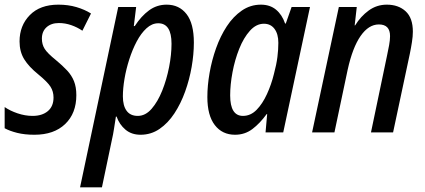

<svg xmlns="http://www.w3.org/2000/svg" viewBox="-25 -569 1828 825"><path d="M123 10Q81 10 49 2Q17 -6 -5 -18V-109Q18 -93 50.5 -82Q83 -71 115 -71Q156 -71 180.5 -91.5Q205 -112 205 -150Q205 -176 192 -196.5Q179 -217 140 -249Q99 -282 79 -314.5Q59 -347 59 -391Q59 -459 103 -504Q147 -549 226 -549Q268 -549 303.5 -538.5Q339 -528 366 -511L329 -437Q307 -452 281 -461Q255 -470 228 -470Q195 -470 175 -452Q155 -434 155 -403Q155 -378 167 -359Q179 -340 215 -311Q244 -287 263.5 -266Q283 -245 293 -220Q303 -195 303 -160Q303 -82 255 -36Q207 10 123 10Z M319 236 483 -539H560L550 -457H554Q582 -500 615.5 -524.5Q649 -549 691 -549Q745 -549 776.5 -508.5Q808 -468 808 -386Q808 -336 798.5 -281.5Q789 -227 770.5 -175.5Q752 -124 724.5 -82Q697 -40 660.5 -15Q624 10 579 10Q540 10 514 -12Q488 -34 476 -68H473Q469 -43 465 -16.5Q461 10 456 31L413 236ZM567 -71Q600 -71 626.5 -101.5Q653 -132 672 -179.5Q691 -227 701.5 -280.5Q712 -334 712 -381Q712 -469 655 -469Q628 -469 604.5 -447.5Q581 -426 562.5 -391Q544 -356 530.5 -314Q517 -272 510 -230.5Q503 -189 503 -155Q503 -115 519 -93Q535 -71 567 -71Z M985 10Q930 10 898 -31.5Q866 -73 866 -152Q866 -201 875.5 -255.5Q885 -310 903.5 -362Q922 -414 949.5 -456Q977 -498 1014 -523.5Q1051 -549 1096 -549Q1135 -549 1161 -527.5Q1187 -506 1200 -468H1203L1228 -539H1307L1192 0H1116L1123 -79H1121Q1092 -39 1059.5 -14.5Q1027 10 985 10ZM1019 -71Q1052 -71 1077.5 -97Q1103 -123 1122 -164.5Q1141 -206 1152 -251Q1163 -292 1167 -324Q1171 -356 1171 -385Q1171 -423 1154.5 -445Q1138 -467 1109 -467Q1076 -467 1049 -437Q1022 -407 1003 -359.5Q984 -312 974 -258.5Q964 -205 964 -159Q964 -71 1019 -71Z M1316 0 1431 -539H1508L1499 -460H1501Q1525 -499 1559.5 -524Q1594 -549 1637 -549Q1687 -549 1718 -520.5Q1749 -492 1749 -433Q1749 -413 1745 -387.5Q1741 -362 1736 -338L1664 0H1569L1638 -330Q1643 -353 1647 -375Q1651 -397 1651 -414Q1651 -464 1603 -464Q1559 -464 1524.5 -414.5Q1490 -365 1469 -270L1412 0Z"/></svg>

Font: Noto Sans Condensed Medium
Style: Italic
Weight: 500
Width: 3
Italic angle: -12°
Designer: Monotype Design Team
Foundry: Monotype Imaging Inc.
Version: Version 2.013; ttfautohint (v1.8.4.7-5d5b)